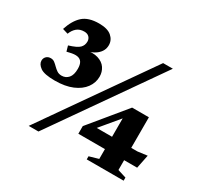

<svg xmlns="http://www.w3.org/2000/svg" viewBox="-144 -877 1119 1066"><g transform="rotate(30 416.0 -344.0)"><path d="M152 0 624 -675H686.5L214.5 0ZM151.5 -290Q83 -290 57.5 -308.5Q32 -327 32 -349.5Q32 -365.5 42.8 -376.2Q53.5 -387 71.5 -387Q85.5 -387 96.2 -378.8Q107 -370.5 117.2 -360Q127.5 -349.5 140 -341Q152.5 -332.5 170 -332.5Q196.5 -332.5 213.2 -351.8Q230 -371 230 -410.5Q230 -437 221 -451.5Q212 -466 193.2 -469.5Q174.5 -473 144.5 -465.5L127.5 -461.5L117.5 -496Q168.5 -511.5 184.5 -527.8Q200.5 -544 200.5 -568Q200.5 -585 189.5 -596.5Q178.5 -608 158 -608Q130 -608 111.5 -592.8Q93 -577.5 83 -551L48 -561.5Q68 -623.5 103.5 -655.8Q139 -688 207.5 -688Q261.5 -688 287.5 -665.5Q313.5 -643 313.5 -610Q313.5 -572.5 281.2 -546.8Q249 -521 199.5 -519L206.5 -521Q257.5 -532.5 291 -522Q324.5 -511.5 340.5 -487.5Q356.5 -463.5 356.5 -433.5Q356.5 -394.5 332.8 -361.8Q309 -329 263 -309.5Q217 -290 151.5 -290ZM583 -314.5 609 -328 458.5 -147.5 450.5 -179H746L807 -187L789.5 -100H412.5V-149L598.5 -375H706V-37L760.5 -20V0H524V-20L583 -37Z"/></g></svg>

Font: Newsreader 24pt ExtraBold
Style: Regular
Weight: 800
Designer: Hugues Gentile
Foundry: Production Type
Version: Version 1.003